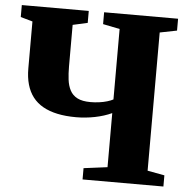

<svg xmlns="http://www.w3.org/2000/svg" viewBox="-53 -795 837 847"><g transform="rotate(5 366.0 -371.5)"><path d="M448.5 -303Q415 -287.5 373.5 -279.2Q332 -271 291 -271Q244.5 -271 208 -278.8Q171.5 -286.5 144 -302Q116.5 -317.5 98.5 -341Q80.5 -364.5 71.5 -396Q62.5 -427.5 62.5 -467.5V-675L9.5 -690V-743H306V-690L240.5 -675.5V-491Q240.5 -460 243.8 -433.2Q247 -406.5 257.8 -386Q268.5 -365.5 290.2 -354.2Q312 -343 348.5 -343Q367 -343 386.2 -345.5Q405.5 -348 422 -353Q438.5 -358 448.5 -363.5V-675.5L374 -690.5V-743H701.5V-690.5L626 -675.5V-63.5L701.5 -49.5V0H343.5V-50L448.5 -63.5Z"/></g></svg>

Font: Merriweather 60pt Black
Style: Regular
Weight: 900
Version: Version 2.100